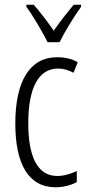

<svg xmlns="http://www.w3.org/2000/svg" viewBox="-20 -785 370 815"><path d="M182 -606H233C256 -653 294 -714 324 -756V-765H293C259 -724 238 -697 208 -655C181 -694 148 -737 123 -765H92V-756C121 -717 158 -653 182 -606ZM217 10C245 10 281 2 306 -12V-59C278 -46 250 -38 223 -38C138 -38 100 -122 100 -262C100 -416 146 -494 226 -494C248 -494 271 -488 292 -476L310 -521C285 -535 257 -542 222 -542C107 -542 45 -441 45 -261C45 -88 101 10 217 10Z"/></svg>

Font: Noto Sans Thai Looped ExtraCondensed Light
Style: Regular
Weight: 300
Width: 2
Designer: Sasikarn Vongin, Ben Mitchell
Foundry: The Fontpad Ltd
Version: Version 1.001